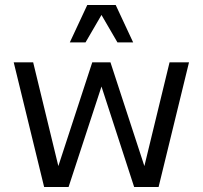

<svg xmlns="http://www.w3.org/2000/svg" viewBox="-20 -750 813 770"><path d="M113 -500 214 -84 350 -500H423L559 -84L660 -500H738L616 0H518L387 -403L255 0H157L35 -500ZM444 -730 514 -580H451L387 -690L323 -580H260L330 -730Z"/></svg>

Font: MedMera Sans
Style: Regular
Weight: 400
Designer: Kasper Nordkvist
Foundry: UNCUT.wtf
Version: Version 1.300